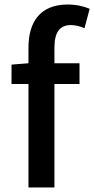

<svg xmlns="http://www.w3.org/2000/svg" viewBox="-20 -830 417 850"><path d="M377 -791C352 -802 317 -810 280 -810C157 -810 106 -732 106 -619V-550L31 -544V-458H106V0H221V-458H332V-550H221V-620C221 -687 245 -719 294 -719C313 -719 334 -714 354 -705Z"/></svg>

Font: Genne Gothic Medium
Style: Regular
Weight: 500
Designer: Ryoko NISHIZUKA (kana & ideographs); Paul D. Hunt (Latin, Greek & Cyrillic); Wenlong ZHANG (bopomofo); Sandoll Communica
Foundry: Adobe Systems Incorporated
Version: Version 1.004;PS 1.004;hotconv 16.6.51;makeotf.lib2.5.65220